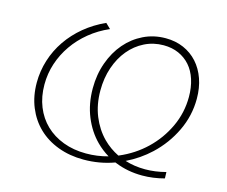

<svg xmlns="http://www.w3.org/2000/svg" viewBox="-101 -849 1175 995"><g transform="rotate(15 486.5 -351.5)"><path d="M422 7Q347 7 284.5 -16.5Q222 -40 178 -82.5Q134 -125 109.5 -184.5Q85 -244 85 -316Q85 -378 103.5 -437Q122 -496 157 -547Q192 -598 241.5 -639Q291 -680 353 -708L380 -682Q322 -657 275 -618.5Q228 -580 195 -532.5Q162 -485 144 -430.5Q126 -376 126 -317Q126 -252 147.5 -198.5Q169 -145 208.5 -107Q248 -69 303.5 -48Q359 -27 426 -27Q486.5 -27 543.5 -43Q507 -65 477.5 -94.5Q429 -143 401 -211.5Q373 -280 373 -363Q373 -437 396 -501Q419 -565 459 -611.5Q499 -658 553.5 -684.5Q608 -711 672 -711Q725 -711 768.5 -692Q812 -673 843 -638.5Q874 -604 891 -556Q908 -508 908 -449Q908 -358 868.5 -275.5Q829 -193 762 -130Q706 -77.5 635 -43Q685.5 -27 743 -27Q797 -27 854 -42L855 -8Q795 8 737 8Q659 8 592.5 -19Q589 -20.5 586 -21.5Q507.5 7 422 7ZM591.5 -60Q593 -60.5 594 -61Q674 -95 734.5 -153Q795 -211 830.5 -287Q866 -363 866 -448Q866 -499 852.5 -541Q839 -583 813.5 -612Q788 -641 752 -657Q716 -673 671 -673Q616 -673 569 -649.5Q522 -626 487.5 -584.5Q453 -543 433.5 -486Q414 -429 414 -362Q414 -287 439 -225.5Q464 -164 508 -119.5Q544.5 -83 591.5 -60Z"/></g></svg>

Font: Argentum Sans ExtraLight
Style: Italic
Weight: 200
Italic angle: -11°
Designer: Julieta Ulanovsky (font), Cristiano Sobral (main changes and remaster)
Foundry: Julieta Ulanovsky (font), Cristiano Sobral (main changes and remaster)
Version: Version 2.007;June 15, 2022;FontCreator 14.0.0.2814 64-bit; 